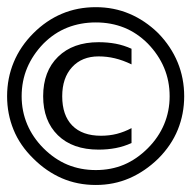

<svg xmlns="http://www.w3.org/2000/svg" viewBox="-20 -571 540 541"><path d="M350.6 -433.6V-389.6Q326.2 -401.4 303.7 -406.7Q281.2 -412.1 257.8 -412.1Q210.9 -412.1 183.1 -381.8Q155.3 -351.6 155.3 -299.8Q155.3 -246.1 183.6 -217.3Q211.9 -188.5 264.6 -188.5Q288.1 -188.5 309.1 -193.8Q330.1 -199.2 350.6 -210V-168Q329.1 -158.2 306.2 -153.8Q283.2 -149.4 257.8 -149.4Q184.6 -149.4 143.1 -189.9Q101.6 -230.5 101.6 -299.8Q101.6 -370.1 143.6 -411.1Q185.5 -452.1 257.8 -452.1Q283.2 -452.1 306.2 -447.8Q329.1 -443.4 350.6 -433.6ZM250 -507.8Q207 -507.8 169.9 -493.2Q132.8 -478.5 102.5 -448.2Q72.3 -417 56.6 -379.9Q41 -342.8 41 -299.8Q41 -257.8 56.6 -220.7Q72.3 -183.6 102.5 -153.3Q133.8 -122.1 170.4 -106.9Q207 -91.8 250 -91.8Q293 -91.8 329.1 -106.9Q365.2 -122.1 396.5 -153.3Q426.8 -183.6 442.4 -220.7Q458 -257.8 458 -299.8Q458 -342.8 442.4 -379.9Q426.8 -417 396.5 -448.2Q366.2 -478.5 329.6 -493.2Q293 -507.8 250 -507.8ZM250 -550.8Q300.8 -550.8 344.7 -532.2Q388.7 -513.7 425.8 -477.5Q461.9 -440.4 480.5 -395.5Q499 -350.6 499 -299.8Q499 -250 481 -205.6Q462.9 -161.1 425.8 -124Q388.7 -87.9 344.7 -68.8Q300.8 -49.8 250 -49.8Q198.2 -49.8 154.3 -68.8Q110.4 -87.9 74.2 -124Q36.1 -161.1 18.1 -205.6Q0 -250 0 -299.8Q0 -350.6 18.6 -395.5Q37.1 -440.4 74.2 -477.5Q110.4 -513.7 154.3 -532.2Q198.2 -550.8 250 -550.8Z"/></svg>

Font: BabelStone Pseudographica Colour
Style: Regular
Weight: 400
Designer: Andrew West
Foundry: BabelStone
Version: Version 16.0.0